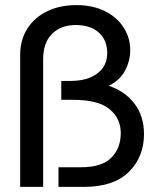

<svg xmlns="http://www.w3.org/2000/svg" viewBox="-20 -732 619 752"><path d="M59 0V-517Q59 -575 86.5 -619Q114 -663 164 -687.5Q214 -712 279 -712Q344 -712 391.5 -688Q439 -664 464.5 -624Q490 -584 490 -536Q490 -493 469.5 -455Q449 -417 406 -396Q471 -374 507.5 -325Q544 -276 544 -207Q544 -117 484.5 -58.5Q425 0 309 0H209V-77H300Q378 -77 415.5 -114Q453 -151 453 -211Q453 -268 409 -304.5Q365 -341 266 -341H220V-415H255Q323 -415 361.5 -444.5Q400 -474 400 -524Q400 -574 367.5 -604Q335 -634 276 -634Q219 -634 184 -599.5Q149 -565 149 -500V0Z"/></svg>

Font: HostGroteskRegular
Style: Regular
Weight: 400
Designer: Doukan Karapınar based on Poppins by Indian Type Foundry, Jonny Pinhorn
Foundry: Element Type
Version: Version 1.001; ttfautohint (v1.8.4.7-5d5b)